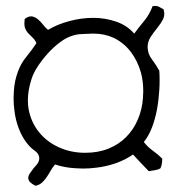

<svg xmlns="http://www.w3.org/2000/svg" viewBox="-20 -631 594 642"><path d="M526.4 -600.6Q529.3 -592.8 529.3 -585Q529.3 -575.2 525.4 -567.4Q517.6 -551.8 505.9 -537.6Q494.1 -523.4 483.9 -507.8Q473.6 -492.2 473.6 -472.7Q474.6 -450.2 487.3 -433.6Q500 -417 512.7 -394.5Q513.7 -378.9 513.7 -363.3Q513.7 -346.7 512.7 -330.1Q510.7 -296.9 504.9 -265.1Q499 -233.4 488.3 -205.1Q477.5 -176.8 460.9 -156.2Q473.6 -139.6 490.7 -127.4Q507.8 -115.2 522.5 -100.6Q522.5 -81.1 516.6 -68.4Q508.8 -63.5 498.5 -62Q488.3 -60.5 477.5 -58.6Q463.9 -72.3 451.2 -85.9Q438.5 -99.6 424.8 -114.3Q399.4 -96.7 367.7 -85.4Q335.9 -74.2 301.8 -70.3Q280.3 -67.4 256.8 -67.4Q245.1 -67.4 232.4 -68.4Q196.3 -70.3 164.1 -81.1Q156.2 -72.3 149.9 -61Q143.6 -49.8 136.7 -39.6Q129.9 -29.3 121.1 -21Q112.3 -12.7 98.6 -9.8Q75.2 -21.5 75.2 -33.2Q74.2 -33.2 74.2 -34.2Q74.2 -44.9 83 -55.7Q90.8 -67.4 101.6 -79.1Q111.3 -89.8 111.3 -101.6V-103.5Q110.4 -117.2 95.7 -127.4Q81.1 -137.7 69.3 -153.3Q53.7 -172.9 43 -200.7Q32.2 -228.5 28.3 -260.7Q25.4 -281.2 25.4 -302.7Q25.4 -314.5 26.4 -327.1Q28.3 -360.4 40 -391.6Q49.8 -418.9 67.9 -440.9Q85.9 -462.9 101.6 -486.3Q97.7 -497.1 89.8 -504.4Q82 -511.7 74.7 -519.5Q67.4 -527.3 63.5 -538.1Q61.5 -543.9 61.5 -552.7Q61.5 -559.6 62.5 -567.4Q73.2 -576.2 83 -576.2H86.9Q97.7 -574.2 106.9 -566.4Q116.2 -558.6 124.5 -547.9Q132.8 -537.1 140.6 -531.2Q171.9 -549.8 211.9 -560.5Q252 -571.3 292 -571.3Q332 -571.3 368.7 -558.6Q405.3 -545.9 428.7 -518.6Q445.3 -541 462.4 -561.5Q479.5 -582 490.2 -610.4Q494.1 -611.3 498 -611.3Q505.9 -611.3 511.7 -608.4Q518.6 -603.5 526.4 -600.6ZM458 -302.7Q459 -314.5 459 -326.2Q459 -359.4 451.2 -388.7Q439.5 -428.7 417 -458Q394.5 -487.3 361.3 -503.9Q330.1 -518.6 293 -518.6H288.1Q271.5 -517.6 253.9 -517.1Q236.3 -516.6 222.7 -511.7Q202.1 -505.9 180.7 -489.7Q159.2 -473.6 140.1 -452.6Q121.1 -431.6 106.4 -409.2Q91.8 -386.7 85.9 -368.2Q73.2 -330.1 73.2 -295.9Q73.2 -282.2 75.2 -268.6Q83 -223.6 109.4 -190.4Q135.7 -157.2 176.3 -138.7Q216.8 -120.1 264.6 -120.1Q308.6 -120.1 343.3 -134.3Q377.9 -148.4 402.3 -173.3Q426.8 -198.2 440.9 -231.4Q455.1 -264.6 458 -302.7Z"/></svg>

Font: Crafty Girls
Style: Regular
Weight: 400
Designer: Crystal Kluge
Foundry: Font Diner, Inc DBA Tart Workshop
Version: Version 1.000